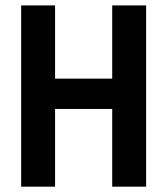

<svg xmlns="http://www.w3.org/2000/svg" viewBox="-20 -701 627 721"><path d="M401.4 0V-291.9H186.8V0H59.5V-680.7H186.8V-405.7H401.4V-680.7H528.7V0Z"/></svg>

Font: Puralecka Narrow
Style: Bold
Weight: 700
Designer: Hector Gatti, Marcela Romero, Pablo Cosgaya and Nicolas Silva
Version: Version 1.004;PS 001.004;hotconv 1.0.70;makeotf.lib2.5.58329